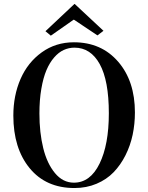

<svg xmlns="http://www.w3.org/2000/svg" viewBox="-20 -926 744 963"><path d="M46.9 -346.2Q46.9 -446.8 83 -529.8Q119.1 -612.8 189.2 -663.3Q259.3 -713.9 350.6 -713.9Q488.3 -713.9 572.5 -616.7Q656.7 -519.5 656.7 -361.8Q656.7 -304.2 645.3 -250Q633.8 -195.8 609.4 -147.2Q585 -98.6 550 -62.3Q515.1 -25.9 464.4 -4.4Q413.6 17.1 353.5 17.1Q210.4 17.1 128.7 -82.5Q46.9 -182.1 46.9 -346.2ZM177.7 -356.9Q177.7 -260.7 196.8 -183.3Q215.8 -106 255.6 -57.9Q295.4 -9.8 350.6 -9.8Q432.6 -9.8 479.2 -105Q525.9 -200.2 525.9 -357.9Q525.9 -522 480.2 -604.5Q434.6 -687 353.5 -687Q325.2 -687 299.6 -675.3Q273.9 -663.6 251.5 -637.7Q229 -611.8 212.9 -574Q196.8 -536.1 187.3 -480.5Q177.7 -424.8 177.7 -356.9ZM208 -769.5 353 -905.8H355L499 -771.5L468.8 -748.5L351.1 -827.1H349.1L234.9 -747.1Z"/></svg>

Font: Vidaloka
Style: Regular
Weight: 400
Designer: Cyreal (www.cyreal.org)
Foundry: Cyreal (www.cyreal.org)
Version: Version 1.011